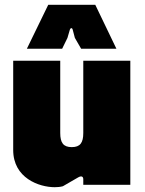

<svg xmlns="http://www.w3.org/2000/svg" viewBox="-20 -770 603 800"><path d="M208 10C220 10 231 9 242 6L306 -31C320 -39 327 -34 327 -23V0H523V-517H327V-216C327 -175 314 -157 279 -157C244 -157 231 -175 231 -216V-517H35V-145C35 -28 143 10 208 10ZM92 -567H239L261 -612L271 -646C274 -655 281 -655 283 -646L292 -612L318 -567H465L377 -750H181Z"/></svg>

Font: Finlandica Black
Style: Regular
Weight: 900
Designer: Niklas Ekholm, Juho Hiilivirta, Jaakko Suomalainen
Foundry: Helsinki Type Studio
Version: Version 2.000;Glyphs 3.2 (3202)